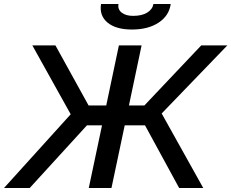

<svg xmlns="http://www.w3.org/2000/svg" viewBox="-63 -936 1152 956"><path d="M594 -789Q514 -789 472.5 -823.5Q431 -858 440 -916H527Q522 -890 542.5 -873.5Q563 -857 600 -857Q643 -857 669.5 -873Q696 -889 701 -916H787Q779 -858 727 -823.5Q675 -789 594 -789ZM-43 0 289 -367 98 -710H213L378 -411H466L529 -710H642L579 -411H656L939 -710H1069L742 -371L949 0H829L659 -312H558L492 0H379L445 -312H370L85 0Z"/></svg>

Font: Raleway-v4020 SemiBold
Style: Italic
Weight: 600
Italic angle: -12°
Designer: Matt McInerney, Pablo Impallari, Rodrigo Fuenzalida
Foundry: Matt McInerney, Pablo Impallari, Rodrigo Fuenzalida
Version: Version 4.020;PS 004.020;hotconv 1.0.88;makeotf.lib2.5.64775